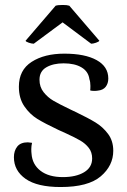

<svg xmlns="http://www.w3.org/2000/svg" viewBox="-20 -740 510 773"><path d="M36 -107Q36 -133 49.5 -150Q63 -167 92 -167Q97 -167 109 -165Q106 -152 106 -140Q106 -128 107 -121Q110 -78 143 -52.5Q176 -27 233 -27Q286 -27 318.5 -46.5Q351 -66 351 -102Q351 -127 337.5 -144.5Q324 -162 303.5 -174Q283 -186 246 -203L215 -217Q160 -243 130 -261.5Q100 -280 78 -312Q56 -344 56 -391Q56 -458 107.5 -491Q159 -524 239 -524Q322 -524 369 -498Q416 -472 416 -424Q416 -404 405.5 -390.5Q395 -377 373 -375Q368 -374 359 -374Q349 -374 343 -376Q344 -381 344 -394Q344 -410 340 -421Q336 -452 308.5 -468.5Q281 -485 236 -485Q194 -485 166.5 -469Q139 -453 139 -419Q139 -390 155.5 -369Q172 -348 195 -334.5Q218 -321 266 -298L285 -289Q335 -265 364.5 -247Q394 -229 415 -201Q436 -173 436 -133Q436 -73 385.5 -30Q335 13 224 13Q130 13 83 -20Q36 -53 36 -107ZM83 -576 204 -717Q213 -720 233 -720Q250 -720 259 -717L380 -576Q378 -572 366.5 -568Q355 -564 347 -564L232 -650L116 -564Q108 -564 96 -568Q84 -572 83 -576Z"/></svg>

Font: Arima Madurai Medium
Style: Regular
Weight: 500
Designer: Joana Correia and Natanael Gama
Foundry: NDISCOVER
Version: Version 1.020